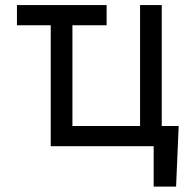

<svg xmlns="http://www.w3.org/2000/svg" viewBox="-20 -565 756 742"><path d="M45.5 -467.3V-545.5H392V-467.3H259.9V-78.1H521.3V-545.5H605.1V-78.1H670.5L660.5 156.2H573.9V0H176.1V-467.3Z"/></svg>

Font: Inter P
Style: Regular
Weight: 400
Designer: Rasmus Andersson
Foundry: rsms
Version: Version 3.018;git-588b23468